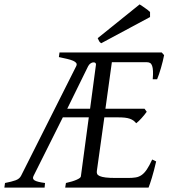

<svg xmlns="http://www.w3.org/2000/svg" viewBox="-37 -854 772 874"><path d="M399.9 -560.1Q400.4 -565.4 396.5 -568.1Q392.6 -570.8 386.7 -570.1Q380.9 -569.3 374.5 -564.9Q368.2 -560.5 363.8 -551.8L269 -358.9H373ZM673.8 -119.1Q664.1 -76.7 654.5 -45.4Q645 -14.2 639.2 0H259.8L263.2 -21Q293.9 -27.8 312 -35.9Q330.1 -43.9 331.1 -50.8L367.2 -319.8H249L116.2 -54.2Q108.4 -40 120.8 -32.7Q133.3 -25.4 168 -21L166 0H-17.1L-14.2 -21Q16.1 -26.9 34.2 -33.4Q52.2 -40 59.1 -54.2L310.1 -553.2Q314 -561.5 310.1 -567.1Q306.2 -572.8 295.7 -577.4Q285.2 -582 268.6 -585.9Q252 -589.8 231 -594.2L233.9 -615.2H699.2L710 -603Q707.5 -590.3 703.9 -575.2Q700.2 -560.1 695.8 -544.9Q691.4 -529.8 686.8 -516.1Q682.1 -502.4 678.2 -493.2H658.2Q660.2 -515.6 659.4 -530.5Q658.7 -545.4 655.5 -554.4Q652.3 -563.5 646.5 -567.1Q640.6 -570.8 631.8 -570.8H472.2L442.9 -358.9H621.1L630.9 -345.2Q626 -338.4 619.9 -330.8Q613.8 -323.2 607.4 -316.2Q601.1 -309.1 594.7 -303Q588.4 -296.9 583 -293Q577.1 -300.3 570.3 -305.2Q563.5 -310.1 554 -313.5Q544.4 -316.9 531.2 -318.4Q518.1 -319.8 500 -319.8H438L403.8 -75.2Q402.8 -67.9 405.3 -62.3Q407.7 -56.6 417 -52.5Q426.3 -48.3 443.6 -46.1Q460.9 -43.9 490.2 -43.9H545.9Q566.4 -43.9 581.1 -46.4Q595.7 -48.8 607.9 -57.4Q620.1 -65.9 631.3 -82.5Q642.6 -99.1 655.8 -127.9ZM646 -776.4 423.8 -657.2Q417 -661.6 414.6 -666Q412.1 -670.4 407.7 -680.2L598.6 -834L609.9 -826.7Q616.2 -822.3 623.3 -817.4Q630.4 -812.5 636.7 -807.6Q643.1 -802.7 646 -799.3Z"/></svg>

Font: Gentium Plus Eur
Style: Italic
Weight: 400
Italic angle: -8°
Designer: J. Victor Gaultney, Annie Olsen, Iska Routamaa, Becca Hirsbrunner
Foundry: SIL International
Version: Version 5.000